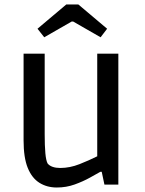

<svg xmlns="http://www.w3.org/2000/svg" viewBox="-20 -822 645 855"><path d="M233 13Q189 13 155.5 -8Q122 -29 103.5 -74.5Q85 -120 85 -197V-583H179V-225Q179 -172 182 -139.5Q185 -107 192 -94Q200 -84 214.5 -79Q229 -74 248 -74Q291 -74 334 -91Q377 -108 413 -126V-583H507V0H445L433 -57H427Q411 -48 380.5 -31Q350 -14 312.5 -0.5Q275 13 233 13ZM177 -656 147 -694 275 -802H329L457 -694L428 -656L306 -726H299Z"/></svg>

Font: Ruda Medium
Style: Regular
Weight: 500
Version: Version 2.001